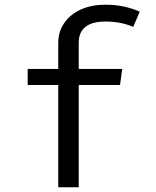

<svg xmlns="http://www.w3.org/2000/svg" viewBox="-20 -788 655 808"><path d="M422.1 -768.2Q465.6 -768.2 501 -760.5Q536.4 -752.8 568.2 -739L540.5 -674.9Q514.4 -686.2 484.9 -691.8Q455.4 -697.4 424.6 -697.4Q311.3 -697.4 311.3 -607.7V-497.9H494.4L485.1 -430.3H311.3V0H225.1V-430.3H96.4V-497.9H225.1V-605.6Q225.1 -655.9 251 -692.3Q276.9 -728.7 321.5 -748.5Q366.2 -768.2 422.1 -768.2Z"/></svg>

Font: FiraCode Nerd Font
Style: Regular
Weight: 400
Designer: Carrois Corporate, Edenspiekermann AG, Nikita Prokopov
Foundry: Carrois Corporate, Edenspiekermann AG, Nikita Prokopov
Version: Version 6.002;Nerd Fonts 2.1.0